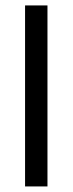

<svg xmlns="http://www.w3.org/2000/svg" viewBox="-20 -687 267 707"><path d="M72.3 -667V-0.5H154.8V-667Z"/></svg>

Font: Vazir Variable Regular
Style: Regular
Weight: 400
Designer: Saber Rastikerdar
Foundry: Saber Rastikerdar
Version: Version 30.1.0